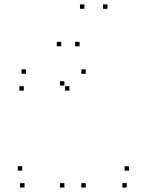

<svg xmlns="http://www.w3.org/2000/svg" viewBox="-20 -836 660 866"><path d="M87.2 -427.2V-447.2H67.2V-427.2ZM293 -427.2V-447.2H273V-427.2ZM270.5 -449.7V-469.7H250.5V-449.7ZM270.5 10V-10H250.5V10ZM366.7 10V-10H346.7V10ZM366.7 -503.3V-523.3H346.7V-503.3ZM97.2 -503.3V-523.3H77.2V-503.3ZM551.8 10V-10H531.8V10ZM561.8 -66.3V-86.3H541.8V-66.3ZM80.5 -66.3V-86.3H60.5V-66.3ZM90.5 10V-10H70.5V10ZM360.7 -796.2V-816.2H340.7V-796.2ZM464.8 -796.2V-816.2H444.8V-796.2ZM339 -627.2V-647.2H319V-627.2ZM256.2 -627.2V-647.2H236.2V-627.2Z"/></svg>

Font: Monaspace Argon Dots Var
Style: Regular
Weight: 400
Designer: Riley Cran and the Lettermatic Team
Version: Version 1.100 (Monaspace Argon Dots)